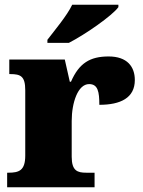

<svg xmlns="http://www.w3.org/2000/svg" viewBox="-20 -786 601 806"><path d="M179 -619V-606H269C339 -642 452 -721 477 -756V-766H283C262 -721 208 -657 179 -619ZM10 0H377V-61H342C305 -61 281 -69 281 -128V-278C281 -355 307 -433 354 -433C391 -433 397 -401 397 -346C486 -346 546 -375 546 -450C546 -506 514 -549 436 -549C358 -549 312 -521 278 -443H273L252 -536H19V-475H23C67 -475 86 -466 86 -407V-133C86 -70 60 -61 15 -61H10Z"/></svg>

Font: Noto Serif Thai Black
Style: Regular
Weight: 900
Designer: Monotype Design Team
Foundry: Monotype Imaging Inc.
Version: Version 2.002